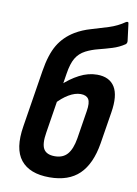

<svg xmlns="http://www.w3.org/2000/svg" viewBox="-82 -762 589 824"><g transform="rotate(10 212.5 -349.5)"><path d="M191.3 8Q104.8 8 66.1 -40.4Q27.5 -88.7 43.7 -188L83.1 -435.5Q94.9 -509.6 119.9 -551.5Q144.9 -593.4 189.2 -620.2Q220 -638.6 257.1 -649.2Q294.1 -659.8 331.6 -671.8Q369 -683.7 399.8 -705.3Q404.8 -708.1 408.1 -706.7Q411.4 -705.3 411.4 -699.5L420.7 -626.2Q421.5 -616.6 415 -611.4Q390.8 -595 361.5 -586Q332.2 -577 303.2 -569.7Q274.2 -562.4 249.4 -549.8Q222.6 -535.8 208.3 -511.5Q194 -487.3 187.1 -442.6L145.3 -178.9Q136.9 -128.6 149.6 -106.9Q162.4 -85.1 198.3 -85.1Q234 -85.1 253.4 -107.6Q272.9 -130 280.9 -177.5L300.3 -299.6Q306.5 -337.3 296.8 -352.3Q287.1 -367.3 262.4 -367.3Q238 -367.3 210.5 -351.1Q183 -334.8 157.2 -305.9L168.5 -389.3Q202.6 -421.8 240.7 -441.6Q278.8 -461.4 317.6 -461.4Q371.6 -461.4 394.6 -424.2Q417.5 -387.1 405.1 -311.7L382.9 -173.5Q367.9 -82.4 321.4 -37.2Q274.8 8 191.3 8Z"/></g></svg>

Font: Sofia Sans Condensed
Style: Italic
Weight: 400
Italic angle: -9°
Designer: Botio Nikoltchev, Ani Petrova
Foundry: lettersoup
Version: Version 4.101